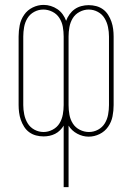

<svg xmlns="http://www.w3.org/2000/svg" viewBox="-20 -549 540 784"><path d="M240 215V-36Q234 -26 225 -17Q216 -8 205 -2.5Q194 3 182 5.5Q170 8 158 8Q142 8 127 4Q112 0 99.5 -9Q87 -18 78.5 -31.5Q70 -45 65 -59.5Q60 -74 58 -89.5Q56 -105 56 -120V-400Q56 -423 60.5 -446Q65 -469 78.5 -488.5Q92 -508 113.5 -518.5Q135 -529 158 -529Q173 -529 187.5 -524.5Q202 -520 214.5 -511.5Q227 -503 236 -490.5Q245 -478 250 -464Q255 -478 264 -490.5Q273 -503 285 -511.5Q297 -520 312 -524Q327 -528 342 -528Q358 -528 373 -524Q388 -520 400.5 -511Q413 -502 421.5 -488.5Q430 -475 435 -460.5Q440 -446 442 -430.5Q444 -415 444 -400V-120Q444 -97 439.5 -74Q435 -51 421.5 -31.5Q408 -12 386.5 -1.5Q365 9 342 9Q318 9 295.5 -3Q273 -15 260 -36V215ZM158 -10Q177 -10 195 -19.5Q213 -29 223 -45.5Q233 -62 236.5 -81.5Q240 -101 240 -120V-400Q240 -420 236.5 -439.5Q233 -459 222.5 -475.5Q212 -492 194 -501Q176 -510 157 -510Q137 -510 119.5 -500.5Q102 -491 92 -474.5Q82 -458 78.5 -438.5Q75 -419 75 -400V-120Q75 -101 79 -81.5Q83 -62 93 -45.5Q103 -29 120.5 -19.5Q138 -10 158 -10ZM343 -10Q363 -10 380.5 -19.5Q398 -29 408 -45.5Q418 -62 421.5 -81.5Q425 -101 425 -120V-400Q425 -419 421 -438.5Q417 -458 407 -474.5Q397 -491 379.5 -500.5Q362 -510 342 -510Q323 -510 305 -500.5Q287 -491 277 -474.5Q267 -458 263.5 -438.5Q260 -419 260 -400V-120Q260 -100 263.5 -80.5Q267 -61 277.5 -44.5Q288 -28 306 -19Q324 -10 343 -10Z"/></svg>

Font: Zed Mono Thin
Style: Regular
Weight: 100
Monospace: yes
Designer: Belleve Invis
Foundry: Belleve Invis
Version: Version 1.0.0; ttfautohint (v1.8.4)